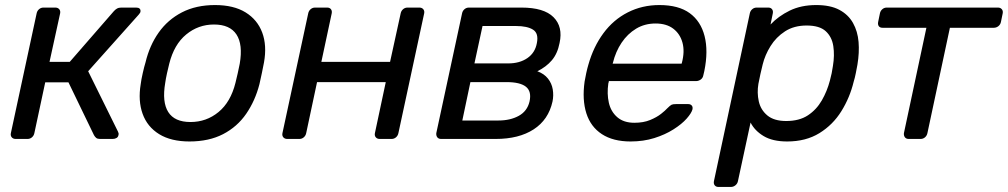

<svg xmlns="http://www.w3.org/2000/svg" viewBox="-20 -550 3990 760"><path d="M42 0Q32 0 26.5 -6.5Q21 -13 23 -23L125 -497Q127 -507 134.5 -513.5Q142 -520 152 -520H199Q209 -520 214.5 -513.5Q220 -507 218 -497L176 -305H256L430 -505Q436 -512 443 -516Q450 -520 460 -520H519Q528 -520 532.5 -516Q537 -512 536 -504Q536 -500 529 -492L329 -268L447 -29Q449 -25 449.5 -22Q450 -19 449 -16Q448 -8 441.5 -4Q435 0 426 0H376Q366 0 361 -4Q356 -8 352 -15L251 -224H159L116 -23Q114 -13 106.5 -6.5Q99 0 89 0Z M730 10Q657 10 610 -19Q563 -48 544.5 -99.5Q526 -151 537 -217Q539 -234 545 -260.5Q551 -287 556 -303Q572 -370 608 -421Q644 -472 700 -501Q756 -530 831 -530Q905 -530 952 -501Q999 -472 1018 -421Q1037 -370 1025 -303Q1022 -287 1016.5 -260.5Q1011 -234 1007 -217Q990 -151 954.5 -99.5Q919 -48 863 -19Q807 10 730 10ZM734 -67Q797 -67 845 -106.5Q893 -146 912 -222Q916 -237 921 -260Q926 -283 929 -298Q942 -374 916 -413.5Q890 -453 827 -453Q765 -453 717 -413.5Q669 -374 650 -298Q646 -283 641 -260Q636 -237 634 -222Q621 -146 646 -106.5Q671 -67 734 -67Z M1117 0Q1107 0 1101.5 -6.5Q1096 -13 1098 -23L1200 -497Q1202 -507 1209.5 -513.5Q1217 -520 1227 -520H1275Q1285 -520 1290 -513.5Q1295 -507 1293 -497L1252 -305H1524L1566 -497Q1568 -507 1575.5 -513.5Q1583 -520 1593 -520H1640Q1650 -520 1655.5 -513.5Q1661 -507 1659 -497L1557 -23Q1555 -13 1547.5 -6.5Q1540 0 1530 0H1483Q1473 0 1467.5 -6.5Q1462 -13 1464 -23L1507 -225H1235L1192 -23Q1190 -13 1182.5 -6.5Q1175 0 1165 0Z M1726 0Q1716 0 1711 -6.5Q1706 -13 1707 -23L1809 -497Q1811 -507 1818.5 -513.5Q1826 -520 1836 -520H2044Q2133 -520 2171 -482Q2209 -444 2195 -380Q2187 -338 2164.5 -311.5Q2142 -285 2107 -268Q2134 -258 2149 -239Q2164 -220 2168 -196Q2172 -172 2167 -148Q2151 -76 2092.5 -38Q2034 0 1942 0ZM1810 -73H1953Q2000 -73 2033.5 -91.5Q2067 -110 2076 -148Q2085 -188 2062 -206.5Q2039 -225 1985 -225H1842ZM1858 -299H1992Q2037 -299 2067.5 -320Q2098 -341 2105 -379Q2113 -418 2090 -432.5Q2067 -447 2023 -447H1890Z M2476 10Q2407 10 2362.5 -19Q2318 -48 2301 -101.5Q2284 -155 2294 -227Q2296 -240 2300.5 -260.5Q2305 -281 2309 -294Q2329 -365 2368.5 -418.5Q2408 -472 2465 -501Q2522 -530 2590 -530Q2666 -530 2710 -498Q2754 -466 2769 -407Q2784 -348 2768 -269L2764 -252Q2762 -241 2753.5 -235Q2745 -229 2735 -229H2390Q2390 -228 2389.5 -225Q2389 -222 2388 -220Q2382 -179 2390 -143.5Q2398 -108 2423.5 -86Q2449 -64 2491 -64Q2527 -64 2553.5 -75Q2580 -86 2597 -99.5Q2614 -113 2621 -121Q2633 -133 2638.5 -135.5Q2644 -138 2656 -138H2704Q2713 -138 2718 -132.5Q2723 -127 2721 -117Q2717 -102 2698 -80.5Q2679 -59 2646 -38Q2613 -17 2570 -3.5Q2527 10 2476 10ZM2405 -298H2678L2679 -301Q2691 -346 2681.5 -381Q2672 -416 2645 -436.5Q2618 -457 2575 -457Q2532 -457 2498 -436.5Q2464 -416 2440.5 -381Q2417 -346 2406 -301Z M2824 190Q2814 190 2809 183.5Q2804 177 2806 167L2948 -497Q2950 -507 2957.5 -513.5Q2965 -520 2975 -520H3021Q3031 -520 3036 -513.5Q3041 -507 3039 -497L3030 -453Q3061 -486 3106 -508Q3151 -530 3211 -530Q3267 -530 3302.5 -511Q3338 -492 3356.5 -459Q3375 -426 3378.5 -384Q3382 -342 3374 -294Q3371 -278 3367.5 -260Q3364 -242 3359 -226Q3344 -164 3310.5 -110Q3277 -56 3223.5 -23Q3170 10 3096 10Q3038 10 3002.5 -11.5Q2967 -33 2951 -65L2901 167Q2899 177 2891 183.5Q2883 190 2873 190ZM3092 -71Q3144 -71 3178 -93.5Q3212 -116 3233 -152.5Q3254 -189 3265 -231Q3269 -246 3272 -260Q3275 -274 3277 -289Q3284 -331 3278.5 -367.5Q3273 -404 3248.5 -426.5Q3224 -449 3173 -449Q3123 -449 3087.5 -426Q3052 -403 3030 -367.5Q3008 -332 2999 -295Q2995 -279 2990 -257Q2985 -235 2982 -218Q2976 -183 2983.5 -149Q2991 -115 3017.5 -93Q3044 -71 3092 -71Z M3577 0Q3567 0 3562 -6.5Q3557 -13 3558 -23L3647 -440H3474Q3463 -440 3458.5 -446.5Q3454 -453 3456 -463L3463 -497Q3465 -507 3472.5 -513.5Q3480 -520 3490 -520H3930Q3940 -520 3945.5 -513.5Q3951 -507 3949 -497L3942 -463Q3940 -453 3932 -446.5Q3924 -440 3913 -440H3740L3651 -23Q3649 -13 3641.5 -6.5Q3634 0 3624 0Z"/></svg>

Font: Rubik
Style: Italic
Weight: 400
Italic angle: -12°
Designer: Hubert and Fischer
Foundry: Hubert and Fischer
Version: Version 2.300;gftools[0.9.30]